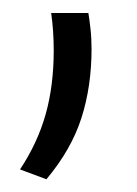

<svg xmlns="http://www.w3.org/2000/svg" viewBox="-20 -148 216 302"><path d="M60.5 -127.5H119Q120.5 -119 122.2 -103.8Q124 -88.5 124 -71Q124 -12 108 37.8Q92 87.5 53 134L11.5 118.5Q39 77 51.8 31.8Q64.5 -13.5 64.5 -68.5Q64.5 -84 63.5 -98.8Q62.5 -113.5 60.5 -127.5Z"/></svg>

Font: Anek Kannada Light
Style: Regular
Weight: 300
Designer: Vaishnavi Murthy, Maithili Shingre (Kannada) & Yesha Goshar (Latin)
Foundry: Ek Type
Version: Version 1.003